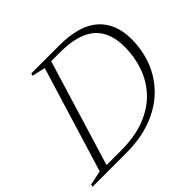

<svg xmlns="http://www.w3.org/2000/svg" viewBox="-182 -856 1042 1042"><g transform="rotate(-45 339.0 -335.0)"><path d="M249.5 -639 173.5 -656 177.5 -670H391.5Q545.5 -670 619.8 -604Q694 -538 694 -417.5Q694 -329 663.8 -253.2Q633.5 -177.5 575 -120.5Q516.5 -63.5 431.2 -31.8Q346 0 235.5 0H-23L-19 -14L64 -31.5ZM224.5 -29.5Q334.5 -29.5 413 -61Q491.5 -92.5 541.2 -146.5Q591 -200.5 614.5 -269.5Q638 -338.5 638 -413.5Q638 -527.5 572.8 -584Q507.5 -640.5 368.5 -640.5H300.5L114.5 -29.5Z"/></g></svg>

Font: Newsreader Text Light
Style: Italic
Weight: 300
Italic angle: -17°
Designer: Hugues Gentile
Foundry: Production Type
Version: Version 1.001